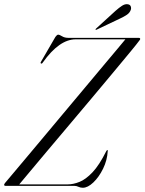

<svg xmlns="http://www.w3.org/2000/svg" viewBox="-26 -879 684 908"><path d="M325.5 0H0.5Q-6.5 0 -6.5 -5.5Q-6 -9 -1.5 -14.5Q6.5 -24 32.8 -55.2Q59 -86.5 98 -132.8Q137 -179 183.5 -234.8Q230 -290.5 279.2 -349.2Q328.5 -408 375.5 -464.2Q422.5 -520.5 462.2 -567.8Q502 -615 529.5 -648Q557 -681 567 -693H332Q254.5 -693 176.5 -583.5Q171.5 -575.5 167 -579.5Q164 -582 169 -589L236 -704.5Q243.5 -715 249 -715Q255.5 -715 267.5 -707.5Q279.5 -700 297.5 -700H629.5Q637 -700 637 -695Q637 -692.5 635.5 -690.5Q634 -688.5 632 -686Q623.5 -674 591.5 -635.2Q559.5 -596.5 512.5 -540Q465.5 -483.5 410.5 -418Q355.5 -352.5 299.8 -286.5Q244 -220.5 195.2 -162.5Q146.5 -104.5 112 -63.2Q77.5 -22 65 -7H294.5Q320.5 -7 350 -18.8Q379.5 -30.5 411.5 -64.2Q443.5 -98 476.5 -164Q480 -170 481.5 -169.5Q484.5 -169.5 483.5 -164.5Q481 -121 461.5 -81.2Q442 -41.5 415.5 -16.2Q389 9 365.5 9Q354.5 9 345.2 4.5Q336 0 325.5 0ZM520 -827.5Q537.5 -843 551.2 -851.8Q565 -860.5 576.5 -859Q588.5 -858 592 -849.5Q595.5 -841 592.5 -832.5Q587.5 -818 573.5 -808.8Q559.5 -799.5 542 -791.5L431.5 -739Q427 -736.5 426 -738.5Q425 -741 428.5 -744Z"/></svg>

Font: Fraunces 144pt S000 Light
Style: Italic
Weight: 300
Italic angle: -16°
Version: Version 1.000; ttfautohint (v1.8.3)